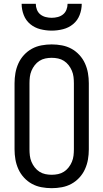

<svg xmlns="http://www.w3.org/2000/svg" viewBox="-20 -975 540 1003"><path d="M250 8Q223 8 196.5 3Q170 -2 147 -14.5Q124 -27 105.5 -47Q87 -67 76 -91.5Q65 -116 60.5 -142Q56 -168 56 -195V-540Q56 -567 60.5 -593Q65 -619 76 -643.5Q87 -668 105.5 -688Q124 -708 147 -720.5Q170 -733 196.5 -738Q223 -743 250 -743Q277 -743 303.5 -738Q330 -733 353 -720.5Q376 -708 394.5 -688Q413 -668 424 -643.5Q435 -619 439.5 -593Q444 -567 444 -540V-195Q444 -168 439.5 -142Q435 -116 424 -91.5Q413 -67 394.5 -47Q376 -27 353 -14.5Q330 -2 303.5 3Q277 8 250 8ZM250 -62Q267 -62 283.5 -65.5Q300 -69 314 -78Q328 -87 338.5 -100.5Q349 -114 355.5 -129.5Q362 -145 364 -161.5Q366 -178 366 -195V-540Q366 -557 364 -573.5Q362 -590 355.5 -605.5Q349 -621 338.5 -634.5Q328 -648 314 -657Q300 -666 283.5 -669.5Q267 -673 250 -673Q233 -673 216.5 -669.5Q200 -666 186 -657Q172 -648 161.5 -634.5Q151 -621 144.5 -605.5Q138 -590 136 -573.5Q134 -557 134 -540V-195Q134 -178 136 -161.5Q138 -145 144.5 -129.5Q151 -114 161.5 -100.5Q172 -87 186 -78Q200 -69 216.5 -65.5Q233 -62 250 -62ZM250 -815Q220 -815 190.5 -822.5Q161 -830 138 -849Q115 -868 104 -896.5Q93 -925 93 -955H167Q167 -939 173 -924Q179 -909 191 -899.5Q203 -890 218.5 -886Q234 -882 250 -882Q266 -882 281.5 -886Q297 -890 309 -899.5Q321 -909 327 -924Q333 -939 333 -955H407Q407 -925 396 -896.5Q385 -868 362 -849Q339 -830 309.5 -822.5Q280 -815 250 -815Z"/></svg>

Font: Iosevka www.saffi
Style: Regular
Weight: 400
Monospace: yes
Designer: Belleve Invis
Foundry: Belleve Invis
Version: Version 22.0.2; ttfautohint (v1.8.3)